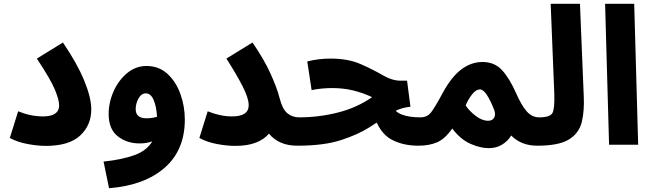

<svg xmlns="http://www.w3.org/2000/svg" viewBox="-20 -766 3453 1016"><path d="M32 -36Q72 -14 125.5 -4Q179 6 222 6Q346 6 404.5 -49Q463 -104 463 -187Q463 -249 425.5 -340Q388 -431 313 -541L175 -456Q248 -346 270.5 -291.5Q293 -237 293 -209Q293 -150 207 -150Q143 -150 76 -177Z M958 -133Q958 -204 934.5 -269Q911 -334 866.5 -375Q822 -416 757 -417Q698 -417 652.5 -379Q607 -341 581 -282.5Q555 -224 555 -162Q555 -83 603 -45Q651 -7 719 -7Q755 -7 786 -18Q756 32 690 55.5Q624 79 528 89L557 230Q745 215 851.5 121.5Q958 28 958 -133ZM698 -189Q698 -218 713 -245Q728 -272 752 -272Q778 -272 793 -237Q808 -202 811 -148Q784 -140 755 -140Q698 -140 698 -189Z M1553 5Q1638 5 1638 -72Q1638 -102 1620 -123.5Q1602 -145 1563 -145Q1528 -145 1501.5 -166Q1475 -187 1460 -245Q1447 -298 1412 -375.5Q1377 -453 1316 -541L1178 -456Q1233 -370 1264.5 -308Q1296 -246 1296 -209Q1296 -150 1208 -150Q1146 -150 1079 -177L1035 -36Q1075 -14 1127.5 -4Q1180 6 1225 6Q1290 6 1334.5 -11.5Q1379 -29 1403 -59Q1456 5 1553 5Z M2194 5Q2279 5 2279 -72Q2279 -102 2261 -123.5Q2243 -145 2204 -145Q2144 -145 2104.5 -160.5Q2065 -176 2043 -222L1958 -157Q1989 -62 2050 -28.5Q2111 5 2194 5ZM1553 5Q1693 5 1784 -24.5Q1875 -54 1936 -93Q1997 -132 2046 -164Q2095 -196 2152 -201L2134 -339H2100Q2055 -339 2004.5 -368.5Q1954 -398 1888 -427Q1822 -456 1730 -456Q1665 -456 1606 -441L1629 -289Q1655 -295 1684 -297.5Q1713 -300 1738 -300Q1797 -300 1848.5 -287.5Q1900 -275 1949 -252Q1869 -196 1768 -170.5Q1667 -145 1563 -145Z M2823 5Q2864 5 2886 -16.5Q2908 -38 2908 -72Q2908 -102 2890 -123.5Q2872 -145 2833 -145Q2795 -145 2767 -177Q2739 -209 2712 -271Q2675 -354 2635.5 -396Q2596 -438 2533 -438Q2474 -438 2421.5 -399Q2369 -360 2322 -273Q2280 -195 2260 -170Q2240 -145 2204 -145L2194 5Q2251 5 2293 -13Q2335 -31 2373 -86Q2417 -28 2469.5 -5Q2522 18 2566 18Q2607 18 2637.5 -1Q2668 -20 2685 -49Q2738 5 2823 5ZM2444 -208Q2460 -245 2480 -269Q2500 -293 2520 -293Q2552 -293 2595 -185Q2604 -160 2595 -143.5Q2586 -127 2563 -127Q2531 -127 2497.5 -152.5Q2464 -178 2444 -208Z M2823 5Q2937 5 2990.5 -28Q3044 -61 3058.5 -120Q3073 -179 3069 -258L3049 -746H2894L2913 -274Q2916 -192 2903.5 -168.5Q2891 -145 2833 -145Z M3203 0 3182 -746H3336L3357 0Z"/></svg>

Font: Noto Sans Arabic SemiCondensed Extra
Style: Regular
Weight: 800
Width: 4
Designer: Nadine Chahine - Monotype Design Team
Foundry: Monotype Imaging Inc.
Version: Version 1.902